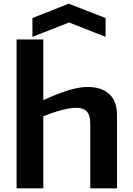

<svg xmlns="http://www.w3.org/2000/svg" viewBox="-20 -1022 722 1042"><path d="M156 -924 353 -1002 553 -924V-822L355 -900L156 -822ZM70 -808H215V-479Q293 -514 351 -532Q409 -550 456 -550Q531 -550 573 -511.5Q615 -473 615 -398V0H470V-349Q470 -397 451 -417Q432 -437 394 -437Q361 -437 314 -424.5Q267 -412 215 -391V0H70Z"/></svg>

Font: Encode Sans Wide
Style: SemiBold
Weight: 600
Designer: Pablo Impallari, Andres Torresi
Foundry: Pablo Impallari, Andres Torresi
Version: Version 1.000; ttfautohint (v1.00) -l 8 -r 50 -G 200 -x 14 -